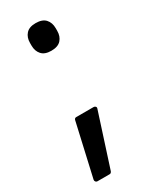

<svg xmlns="http://www.w3.org/2000/svg" viewBox="-164 -518 555 693"><g transform="rotate(-30 114.0 -171.0)"><path d="M116 -359Q89 -359 76 -373.5Q63 -388 63 -411V-422Q63 -445 76 -459.5Q89 -474 116 -474Q144 -474 157 -459.5Q170 -445 170 -422V-411Q170 -388 157 -373.5Q144 -359 116 -359ZM24 132Q20 132 17 128.5Q14 125 15 120L65 -100Q67 -107 74 -107H146Q151 -107 154 -103.5Q157 -100 155 -95L84 125Q81 132 75 132Z"/></g></svg>

Font: Sofia Sans Semi Condensed
Style: Regular
Weight: 400
Designer: Botio Nikoltchev, Ani Petrova
Foundry: lettersoup
Version: Version 4.100; ttfautohint (v1.8.4.7-5d5b)